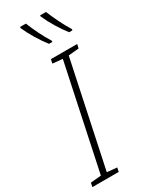

<svg xmlns="http://www.w3.org/2000/svg" viewBox="-281 -996 817 1042"><g transform="rotate(-30 127.0 -474.5)"><path d="M-39 0 -34 -25 32 -31 170 -683 108 -689 113 -714H278L272 -689L207 -683L69 -31L131 -25L126 0ZM272 -791Q248 -821 222.5 -863Q197 -905 181 -942V-949H218Q234 -910 253 -871.5Q272 -833 293 -799V-791ZM146 -791Q122 -821 96.5 -863Q71 -905 55 -942V-949H92Q107 -911 126.5 -871.5Q146 -832 167 -799V-791Z"/></g></svg>

Font: Noto Sans Condensed ExtraLight
Style: Italic
Weight: 200
Width: 3
Italic angle: -12°
Designer: Monotype Design Team
Foundry: Monotype Imaging Inc.
Version: Version 2.013; ttfautohint (v1.8.4.7-5d5b)